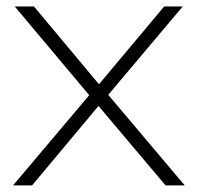

<svg xmlns="http://www.w3.org/2000/svg" viewBox="-20 -560 596 580"><path d="M19.5 0 249.5 -272.5 24.5 -540.5H82.5L279 -305.5L476 -540.5H532L307 -273.5L538 0H480L277.5 -240L77 0Z"/></svg>

Font: Encode Sans Expanded ExtraLight
Style: Regular
Weight: 200
Width: 7
Designer: Multiple Designers
Foundry: Impallari Type
Version: Version 3.000; ttfautohint (v1.8.3) -l 8 -r 50 -G 200 -x 14 